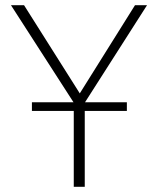

<svg xmlns="http://www.w3.org/2000/svg" viewBox="-20 -714 604 734"><path d="M262 0V-290H102V-323H261L22 -694H72L285 -357L496 -694H542L305 -323H465V-290H304V0Z"/></svg>

Font: Cantarell Light
Style: Regular
Weight: 300
Designer: Dave Crossland, Nikolaus Waxweiler, Florian Fecher, Jacques Le Bailly, Eben Sorkin, Alexei Vanyashin, Alexios Zavras, Em
Version: Version 0.303